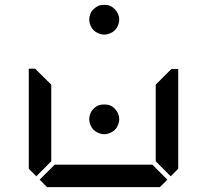

<svg xmlns="http://www.w3.org/2000/svg" viewBox="-20 -774 856 794"><path d="M354 -717Q358 -728 367 -736Q376 -745 387 -750Q396 -754 411 -754Q426 -754 435 -750Q446 -745 455 -736Q463 -728 468 -717Q473 -705 473 -693Q473 -681 468 -669Q463 -657 455 -649Q447 -641 435 -636Q423 -631 411 -631Q399 -631 387 -636Q375 -641 367 -649Q359 -657 354 -669Q349 -681 349 -693Q349 -705 354 -717ZM354 -305Q358 -316 367 -324Q376 -334 387 -338Q396 -342 411 -342Q426 -342 435 -338Q446 -334 455 -324Q463 -316 468 -305Q473 -293 473 -281Q473 -269 468 -257Q463 -245 455 -237Q447 -229 435 -224Q423 -219 411 -219Q399 -219 387 -224Q375 -229 367 -237Q359 -245 354 -257Q349 -269 349 -281Q349 -293 354 -305ZM130 -45 99 -76V-490H126L130 -485L192 -424V-107ZM685 -485 690 -489H717V-76L686 -45L624 -107V-424ZM672 -31 641 0H175L144 -31L206 -93H610Z"/></svg>

Font: seg115
Style: Regular
Weight: 400
Designer: Keshikan(Twitter:@keshinomi_88pro)
Version: seg115 Version 0.46